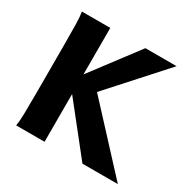

<svg xmlns="http://www.w3.org/2000/svg" viewBox="-156 -877 1049 1041"><g transform="rotate(30 368.5 -356.5)"><path d="M662.6 -712.9 358.9 -376 706.5 0H484.9L247.6 -298.8V0H69.8Q74.7 -26.4 75.9 -73.7Q77.1 -121.1 77.1 -212.4V-500.5Q77.1 -591.8 75.9 -639.2Q74.7 -686.5 69.8 -712.9H247.6V-421.9L467.3 -712.9Z"/></g></svg>

Font: Lesson One Extra
Style: Regular
Weight: 800
Designer: But Ko, Victor Gaultney, Annie Olsen, Julie Remington, Don Collingsworth, Eric Hays, Becca Hirsbrunner
Version: Version 1.100